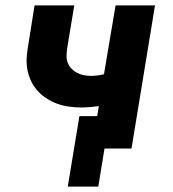

<svg xmlns="http://www.w3.org/2000/svg" viewBox="-20 -550 640 711"><path d="M231 141 274 -120H340L346 -157Q330 -155 313 -153.5Q296 -152 280 -152Q257 -152 233.5 -155.5Q210 -159 189 -167Q168 -175 149.5 -187.5Q131 -200 116.5 -217Q102 -234 93 -254.5Q84 -275 80.5 -298Q77 -321 79.5 -345Q82 -369 86 -392L108 -530H255L229 -373Q227 -359 226.5 -345Q226 -331 230.5 -318.5Q235 -306 244 -296.5Q253 -287 264 -281Q275 -275 288.5 -272Q302 -269 316 -269Q328 -269 340.5 -270.5Q353 -272 365 -275L408 -530H554L467 0H367L344 141Z"/></svg>

Font: Iosevka Curly Heavy Extended
Style: Italic
Weight: 900
Width: 7
Italic angle: -9°
Monospace: yes
Designer: Belleve Invis
Foundry: Belleve Invis
Version: Version 11.1.0; ttfautohint (v1.8.3)